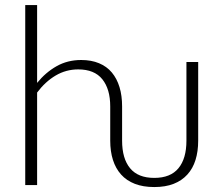

<svg xmlns="http://www.w3.org/2000/svg" viewBox="-20 -748 898 776"><path d="M82 0V-727.5H130V-413Q164.5 -455.5 208.8 -480.5Q253 -505.5 308 -505.5Q349 -505.5 380.2 -492.5Q411.5 -479.5 432 -455Q452.5 -430.5 463 -396Q473.5 -361.5 473.5 -318V-179.5Q473.5 -107 505.8 -68Q538 -29 603.5 -29Q669 -29 701.2 -68Q733.5 -107 733.5 -179.5V-497.5H781V-179.5Q781 -136 770.2 -101.5Q759.5 -67 737.2 -42.5Q715 -18 681.8 -5Q648.5 8 603.5 8Q558.5 8 525 -5Q491.5 -18 469.5 -42.5Q447.5 -67 436.5 -101.5Q425.5 -136 425.5 -179.5V-318Q425.5 -388 393.5 -427.8Q361.5 -467.5 296 -467.5Q247 -467.5 205 -442.8Q163 -418 130 -374V0Z"/></svg>

Font: Lato Light
Style: Regular
Weight: 300
Designer: Lukasz Dziedzic
Foundry: tyPoland Lukasz Dziedzic
Version: Version 2.007; 2014-02-27